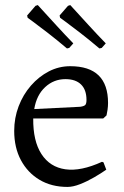

<svg xmlns="http://www.w3.org/2000/svg" viewBox="-20 -725 488 757"><path d="M246 12Q183 12 136 -16Q89 -44 62.5 -93.5Q36 -143 36 -209Q36 -260 53.5 -306Q71 -352 102 -387.5Q133 -423 172.5 -443.5Q212 -464 257 -464Q406 -464 406 -319Q406 -306 404 -292Q402 -278 400 -270L387 -258H111Q110 -169 143.5 -117.5Q177 -66 238 -57.5Q299 -49 382 -87L388 -85L399 -56Q379 -42 351.5 -26Q324 -10 296 1Q268 12 246 12ZM115 -295 296 -304Q311 -306 316 -311Q321 -316 321 -331Q321 -371 299.5 -392Q278 -413 238 -413Q192 -413 158 -381.5Q124 -350 115 -295ZM372 -534Q333 -567 297.5 -594.5Q262 -622 239.5 -638.5Q217 -655 217 -655L215 -664L248 -702L257 -705Q257 -705 278.5 -681.5Q300 -658 332 -623Q364 -588 397 -554L381 -536ZM244 -534Q205 -567 169.5 -594.5Q134 -622 111.5 -638.5Q89 -655 89 -655L87 -664L120 -702L129 -705Q129 -705 150.5 -681.5Q172 -658 204 -623Q236 -588 269 -554L253 -536Z"/></svg>

Font: Alegreya
Style: Regular
Weight: 400
Designer: Juan Pablo del Peral
Foundry: Huerta Tipografica
Version: Version 2.009